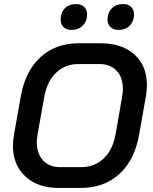

<svg xmlns="http://www.w3.org/2000/svg" viewBox="-20 -922 755 950"><path d="M44 -201Q44 -224 49 -254L83 -446Q105 -570 180 -639Q255 -708 371 -708H477Q584 -708 645.5 -652Q707 -596 707 -501Q707 -478 702 -446L668 -254Q646 -130 570.5 -61Q495 8 378 8H271Q167 8 105.5 -49Q44 -106 44 -201ZM382 -95Q448 -95 493 -138Q538 -181 552 -258L584 -442Q588 -461 588 -483Q588 -539 557 -572Q526 -605 472 -605H367Q302 -605 257 -561.5Q212 -518 199 -442L166 -258Q162 -230 162 -219Q162 -162 193 -128.5Q224 -95 277 -95ZM280 -825Q280 -860 301 -881Q322 -902 357 -902Q381 -902 396 -888Q411 -874 411 -851Q411 -817 389.5 -795.5Q368 -774 334 -774Q309 -774 294.5 -788Q280 -802 280 -825ZM512 -825Q512 -860 533.5 -881Q555 -902 589 -902Q614 -902 628.5 -888Q643 -874 643 -851Q643 -817 622 -795.5Q601 -774 566 -774Q542 -774 527 -788Q512 -802 512 -825Z"/></svg>

Font: Bai Jamjuree SemiBold
Style: Italic
Weight: 600
Italic angle: -10°
Version: Version 1.000; ttfautohint (v1.6)